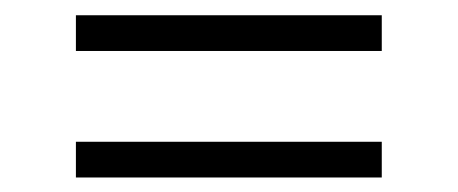

<svg xmlns="http://www.w3.org/2000/svg" viewBox="-20 -386 615 258"><path d="M82 -365.5H493V-317.5H82ZM82 -195.5H493V-147.5H82Z"/></svg>

Font: Newsreader 72pt ExtraBold
Style: Regular
Weight: 800
Designer: Hugues Gentile
Foundry: Production Type
Version: Version 1.003; ttfautohint (v1.8.3)